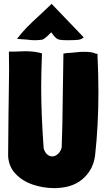

<svg xmlns="http://www.w3.org/2000/svg" viewBox="-20 -952 545 993"><path d="M331 -744Q304 -744 292 -746Q280 -747 271 -754.5Q262 -762 255 -771.5Q248 -781 245 -785Q242 -782 228 -768Q214 -754 200 -747Q180 -744 159 -744Q139 -744 121 -747L68 -751Q93 -784 120 -811.5Q147 -839 191 -879L247 -932L413 -759Q402 -748 383.5 -746Q365 -744 331 -744ZM489 -476Q489 -303 472 -150Q464 -81 416.5 -34.5Q369 12 294 19H295Q277 21 262 21Q203 21 149 2.5Q95 -16 59.5 -54Q24 -92 22 -147Q22 -220 24 -366L25 -431Q27 -537 27 -588Q27 -654 26 -685H51L111 -687Q160 -687 197 -676Q193 -564 193 -504Q193 -359 206 -183V-184Q212 -164 224 -153.5Q236 -143 250 -143Q266 -143 280 -156Q294 -169 299 -189V-188Q303 -280 305 -479L306 -543Q306 -591 308 -675L329 -678Q343 -678 367 -681Q408 -685 416 -684Q459 -684 476 -674H484Q489 -567 489 -476Z"/></svg>

Font: Londrina Solid Black
Style: Regular
Weight: 900
Designer: Marcelo Magalhaes
Foundry: Marcelo Magalhães
Version: Version 1.002